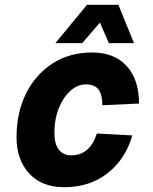

<svg xmlns="http://www.w3.org/2000/svg" viewBox="-20 -769 640 801"><path d="M247 12Q155 12 102 -45Q49 -102 49 -197Q49 -298 88 -377.5Q127 -457 198 -503.5Q269 -550 364 -550Q457 -550 508.5 -493.5Q560 -437 560 -337L407 -330Q407 -375 390.5 -396Q374 -417 339 -417Q304 -417 274 -390.5Q244 -364 225.5 -318Q207 -272 207 -214Q207 -168 225.5 -144.5Q244 -121 277 -121Q355 -121 384 -212L532 -204Q504 -106 429.5 -47Q355 12 247 12ZM211 -589 343 -749H474L539 -589H434L397 -675L323 -589Z"/></svg>

Font: Geist Mono ExtraBold
Style: Italic
Weight: 800
Italic angle: -12°
Monospace: yes
Designer: Basement.studio, Andrés Briganti, Mateo Zaragoza
Foundry: Basement.studio, Vercel, Andrés Briganti, Guido Ferreyra, Mateo Zaragoza
Version: Version 1.500; ttfautohint (v1.8.4.7-5d5b)